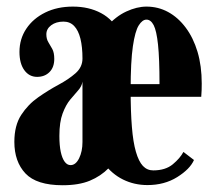

<svg xmlns="http://www.w3.org/2000/svg" viewBox="-20 -551 660 582"><path d="M170 10.5Q91 10.5 57.2 -25.2Q23.5 -61 23.5 -121Q23.5 -170.5 44.2 -202.5Q65 -234.5 95.8 -256Q126.5 -277.5 157.2 -294Q188 -310.5 209 -329Q230 -347.5 230 -373.5Q230 -408.5 223.8 -433.8Q217.5 -459 204.8 -472.2Q192 -485.5 172.5 -485.5Q150 -485.5 135.2 -474.5Q120.5 -463.5 120.5 -447Q120.5 -433 126.5 -423.2Q132.5 -413.5 138.5 -402.5Q144.5 -391.5 144.5 -372.5Q144.5 -347 130 -332.5Q115.5 -318 92.5 -318Q68.5 -318 53.8 -338.2Q39 -358.5 39 -393.5Q39 -433 59.8 -464Q80.5 -495 117 -513Q153.5 -531 201 -531Q249.5 -531 286.5 -511.2Q323.5 -491.5 344.5 -449.5Q365.5 -407.5 365.5 -340.5V-245.5Q365.5 -192 357.5 -151.8Q349.5 -111.5 336.8 -84.2Q324 -57 309.5 -41.5Q285.5 -17 252.2 -3.2Q219 10.5 170 10.5ZM194 -50.5Q209.5 -50.5 219.8 -71.2Q230 -92 230 -120.5V-303.5Q228 -289.5 217 -277.2Q206 -265 192.8 -249Q179.5 -233 169.8 -207Q160 -181 160 -139Q160 -110 164.2 -90.5Q168.5 -71 176 -60.8Q183.5 -50.5 194 -50.5ZM427 10Q387 10 353 -6.8Q319 -23.5 294 -57.2Q269 -91 255 -142.5Q241 -194 241 -263.5Q241 -336 258.2 -387Q275.5 -438 303.2 -469.8Q331 -501.5 363 -516.2Q395 -531 424 -531Q459.5 -531 489.8 -514.5Q520 -498 543 -467.2Q566 -436.5 578.8 -393.8Q591.5 -351 591.5 -298Q591.5 -288 591.2 -277.8Q591 -267.5 590 -257.5H369V-296H463.5Q463.5 -373.5 459 -415.8Q454.5 -458 445.8 -474.8Q437 -491.5 424 -491.5Q411.5 -491.5 400.5 -474Q389.5 -456.5 382.8 -410.8Q376 -365 376 -278Q376 -212.5 379.8 -166.2Q383.5 -120 392 -90.8Q400.5 -61.5 413.2 -48Q426 -34.5 444.5 -34.5Q481.5 -34.5 503.8 -53Q526 -71.5 536 -90.5L568 -66Q556 -38.5 517.2 -14.2Q478.5 10 427 10Z"/></svg>

Font: Imbue Thin 10pt ExtraBold
Style: Regular
Weight: 800
Version: Version 1.102